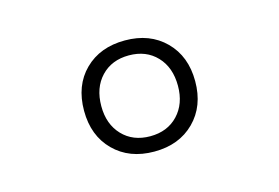

<svg xmlns="http://www.w3.org/2000/svg" viewBox="-52 -837 704 484"><g transform="rotate(-15 300.0 -595.0)"><path d="M300 -450Q235 -450 195 -490Q155 -530 155 -595Q155 -661 195 -700.5Q235 -740 300 -740Q365 -740 405 -700Q445 -660 445 -595Q445 -530 405 -490Q365 -450 300 -450ZM300 -490Q345 -490 372.5 -519Q400 -548 400 -595Q400 -643 372.5 -672Q345 -701 300 -701Q255 -701 227.5 -672Q200 -643 200 -595Q200 -548 227.5 -519Q255 -490 300 -490Z"/></g></svg>

Font: Tiny Thin
Style: Regular
Weight: 100
Monospace: yes
Designer: Philipp Nurullin, Konstantin Bulenkov
Foundry: JetBrains
Version: Version 2.251; ttfautohint (v1.8.4.7-5d5b)